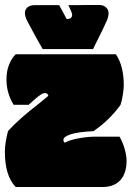

<svg xmlns="http://www.w3.org/2000/svg" viewBox="-25 -752 530 772"><path d="M472.7 -408.7Q472.7 -487.3 440.9 -533.7H38.1Q22.5 -519 11.7 -492.7Q1 -466.3 1 -432.1Q1 -377.9 29.8 -330.6H90.3Q135.3 -372.6 149.4 -377Q154.3 -377.9 156.2 -377.9Q166.5 -377.9 169.4 -366.7Q149.4 -349.6 133.3 -336.9Q51.8 -274.4 7.3 -225.1Q-5.4 -176.8 -5.4 -141.6Q-5.4 -45.4 38.1 0H386.2Q428.7 0 453.1 -22Q483.9 -49.3 483.9 -106Q483.9 -126.5 476.1 -153.6Q468.3 -180.7 455.6 -202.6H361.3Q328.1 -202.6 292 -196Q255.9 -189.5 235.4 -178.2Q230 -182.1 230 -189.9Q230 -202.1 259 -211.9Q288.1 -221.7 350.6 -224.6Q414.1 -267.6 459.5 -330.1Q464.8 -345.2 468.8 -370.4Q472.7 -395.5 472.7 -408.7ZM349.1 -554.7Q398.4 -653.3 405 -669.9Q411.6 -686.5 411.6 -699.7Q411.6 -712.9 401.1 -722.4Q390.6 -731.9 375 -731.9H322.3Q310.1 -731.4 285.2 -731.4H250Q265.1 -700.2 265.1 -692.9Q265.1 -675.3 243.2 -675.3L212.9 -731.4H116.7Q95.7 -731.4 85.4 -722.4Q75.2 -713.4 75.2 -699.5Q75.2 -685.5 85.9 -665Q115.7 -607.9 146.5 -554.7Z"/></svg>

Font: Friends & Family
Style: Regular
Weight: 400
Designer: Sarang Kulkarni, Maithili Shingre, Noopur Datye
Foundry: Ek Type
Version: Version 1.000;hotconv 1.0.117;makeotfexe 2.5.65602